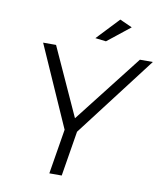

<svg xmlns="http://www.w3.org/2000/svg" viewBox="-96 -975 896 1053"><g transform="rotate(10 352.0 -449.0)"><path d="M704 -700 361 -251 320 0H251L292 -250L93 -700H165L337 -322L632 -700ZM488 -898 557 -867 431 -767 371 -774Z"/></g></svg>

Font: Gontserrat Light
Style: Italic
Weight: 300
Italic angle: -11.3°
Designer: Julieta Ulanovsky
Foundry: Julieta Ulanovsky
Version: Version 6.001